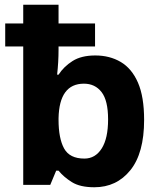

<svg xmlns="http://www.w3.org/2000/svg" viewBox="-20 -780 673 810"><path d="M378 10Q318 10 283.5 -11.5Q249 -33 227 -60H217L192 0H78V-584H2V-681H78V-760H227V-681H381V-584H227V-570Q227 -519 221 -465H227Q249 -499 286 -522.5Q323 -546 382 -546Q443 -546 489.5 -518.5Q536 -491 562 -431.5Q588 -372 588 -274Q588 -134 530 -62Q472 10 378 10ZM336 -111Q382 -111 409 -153.5Q436 -196 436 -276Q436 -356 408.5 -391.5Q381 -427 334 -427Q230 -427 227 -281V-275Q227 -196 250.5 -153.5Q274 -111 336 -111Z"/></svg>

Font: Noto IKEA Simplified Chinese
Style: Bold
Weight: 700
Designer: Monotype Design Team
Foundry: Monotype Imaging Inc.
Version: Version 1.100